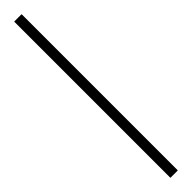

<svg xmlns="http://www.w3.org/2000/svg" viewBox="27 -23 385 385"><g transform="rotate(45 219.5 169.5)"><path d="M-2 180H441V159H-2Z"/></g></svg>

Font: Aspekta 50
Style: Regular
Weight: 50
Designer: Ivo Dolenc
Version: Version 2.000